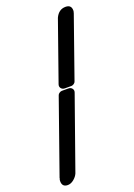

<svg xmlns="http://www.w3.org/2000/svg" viewBox="-193 -804 716 1028"><g transform="rotate(-20 164.5 -290.5)"><path d="M186 -325Q200 -325 207.5 -315Q215 -305 210 -292L66 115Q59 132 42 146Q25 160 7 160Q-25 160 -25 127Q-25 122 -24.5 118.5Q-24 115 -21 109L-23 112Q14 6 51 -98Q88 -202 125 -308Q127 -315 134.5 -320Q142 -325 149 -325ZM169 -332Q155 -332 147.5 -342Q140 -352 145 -365L263 -700Q282 -741 321 -741Q354 -741 354 -709Q354 -706 354 -704.5Q354 -703 352 -698V-696L230 -349Q228 -342 220.5 -337Q213 -332 206 -332Z"/></g></svg>

Font: Discipuli Britannica Bold
Style: Regular
Weight: 700
Designer: Peter Wiegel
Foundry: Peter Wiegel
Version: Version 0.001 2009